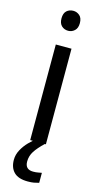

<svg xmlns="http://www.w3.org/2000/svg" viewBox="-144 -779 546 1040"><g transform="rotate(15 129.0 -258.5)"><path d="M130 -737Q150 -737 165.5 -723.5Q181 -710 181 -681Q181 -653 165.5 -639Q150 -625 130 -625Q108 -625 93 -639Q78 -653 78 -681Q78 -710 93 -723.5Q108 -737 130 -737ZM173 -536V0H85V-536ZM99 116Q99 161 144 161Q161 161 172.5 158.5Q184 156 192 155V211Q178 215 164 217.5Q150 220 130 220Q77 220 52 195Q27 170 27 126Q27 97 41.5 70Q56 43 77.5 21Q99 -1 119 -15L167 0Q133 32 116 58.5Q99 85 99 116Z"/></g></svg>

Font: Noto Sans Cypro Minoan
Style: Regular
Weight: 400
Designer: David Williams
Foundry: David Williams
Version: Version 1.503; ttfautohint (v1.8.4.7-5d5b)